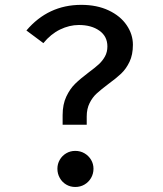

<svg xmlns="http://www.w3.org/2000/svg" viewBox="-20 -739 655 772"><path d="M514.4 -559Q514.4 -519 500.8 -490.5Q487.2 -462.1 467.4 -443.3Q447.7 -424.6 415.4 -401Q386.2 -379 369 -363.3Q351.8 -347.7 340.3 -324.6Q328.7 -301.5 328.7 -270.8V-237.4H231.8V-275.9Q231.8 -319.5 246.7 -350.8Q261.5 -382.1 282.3 -402.3Q303.1 -422.6 336.4 -447.7Q362.1 -466.7 377.2 -480.5Q392.3 -494.4 402.1 -512.1Q411.8 -529.7 411.8 -552.3Q411.8 -592.8 379.7 -615.6Q347.7 -638.5 296.9 -638.5Q259 -638.5 221.5 -620.3Q184.1 -602.1 154.4 -565.6L86.2 -616.4Q173.8 -719.5 306.7 -719.5Q369.7 -719.5 416.9 -697.2Q464.1 -674.9 489.2 -637.9Q514.4 -601 514.4 -559ZM355.9 -60.5Q355.9 -40.5 346.2 -23.6Q336.4 -6.7 319.7 3.1Q303.1 12.8 282.6 12.8Q262.6 12.8 246.2 3.1Q229.7 -6.7 220.3 -23.6Q210.8 -40.5 210.8 -60.5Q210.8 -80 220.3 -96.4Q229.7 -112.8 246.2 -122.6Q262.6 -132.3 282.6 -132.3Q303.1 -132.3 319.7 -122.6Q336.4 -112.8 346.2 -96.4Q355.9 -80 355.9 -60.5Z"/></svg>

Font: Fira Code Fixed Retina
Style: Regular
Weight: 450
Monospace: yes
Designer: Carrois Corporate, Edenspiekermann AG, Nikita Prokopov
Foundry: Carrois Corporate, Edenspiekermann AG, Nikita Prokopov
Version: Version 5.002